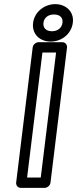

<svg xmlns="http://www.w3.org/2000/svg" viewBox="-20 -883 373 928"><path d="M111 -25 185 -629H251L177 -25ZM58 0C57 11 65 25 80 25H196C207 25 222 15 224 0L304 -654C305 -665 297 -679 282 -679H166C155 -679 140 -669 138 -654ZM231 -732C202 -732 187 -749 190 -773C193 -796 211 -813 241 -813C271 -813 285 -796 282 -773C279 -749 260 -732 231 -732ZM225 -682C278 -682 325 -719 332 -773C339 -826 299 -863 247 -863C195 -863 147 -826 140 -773C133 -719 172 -682 225 -682Z"/></svg>

Font: Falling Sky
Style: OuObl
Weight: 400
Designer: Paul D. Hunt
Foundry: Adobe Systems Incorporated
Version: Version 1.02